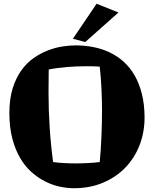

<svg xmlns="http://www.w3.org/2000/svg" viewBox="-20 -976 816 1020"><path d="M509.8 -115.2Q512.7 -144.5 515.1 -179.7Q517.6 -214.8 519 -251.5Q520.5 -288.1 521.2 -323.5Q522 -358.9 522 -388.2Q522 -444.3 519 -505.1Q516.1 -565.9 509.8 -622.1Q502.4 -622.6 492.2 -623Q481.9 -623.5 470.9 -623.8Q460 -624 449.7 -624Q439.5 -624 432.1 -624Q410.2 -624 385.5 -623Q360.8 -622.1 335.4 -619.9Q310.1 -617.7 285.4 -614.5Q260.7 -611.3 238.8 -606.9Q238.8 -596.2 238.5 -579.3Q238.3 -562.5 238.3 -544.7Q238.3 -526.9 238 -510.5Q237.8 -494.1 237.8 -483.9Q237.8 -392.6 243.9 -298.3Q250 -204.1 262.2 -115.2Q274.4 -113.3 289.8 -111.8Q305.2 -110.4 321.3 -109.6Q337.4 -108.9 353 -108.4Q368.7 -107.9 380.9 -107.9Q394.5 -107.9 411.1 -108.4Q427.7 -108.9 444.8 -109.6Q461.9 -110.4 478.8 -111.8Q495.6 -113.3 509.8 -115.2ZM748 -353Q748 -272.9 721.2 -204.1Q694.3 -135.3 645 -84.7Q595.7 -34.2 526.6 -5.1Q457.5 23.9 373 23.9Q336.4 23.9 296.9 15.4Q257.3 6.8 219.2 -12.5Q181.2 -31.7 146.7 -62.5Q112.3 -93.3 86.4 -137.7Q60.5 -182.1 45.2 -241.2Q29.8 -300.3 29.8 -376Q29.8 -450.2 47.1 -505.9Q64.5 -561.5 92.8 -601.3Q121.1 -641.1 158 -667Q194.8 -692.9 233.9 -708Q272.9 -723.1 311 -729Q349.1 -734.9 380.9 -734.9Q430.2 -734.9 476.3 -725.8Q522.5 -716.8 563 -697.5Q603.5 -678.2 637.2 -647.9Q670.9 -617.7 695.3 -575.2Q719.7 -532.7 733.6 -477.5Q747.6 -422.4 748 -353ZM609.4 -909.7 433.1 -752.9 367.2 -770 493.2 -956.1Z"/></svg>

Font: Galindo
Style: Regular
Weight: 400
Version: Version 1.000